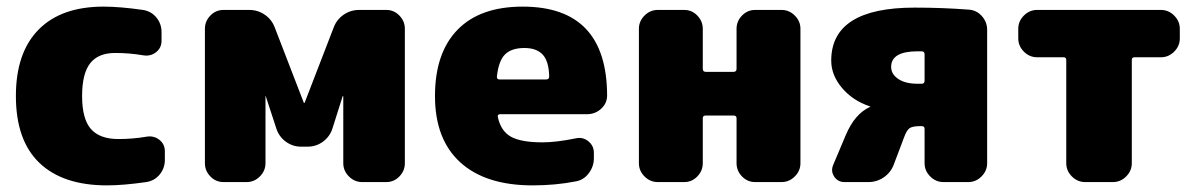

<svg xmlns="http://www.w3.org/2000/svg" viewBox="-20 -550 3617 580"><path d="M422 -137Q444 -141 461 -128Q478 -115 478 -93V-67Q478 -42 462.5 -23Q447 -4 422 0Q352 10 303 10Q170 10 99 -58Q28 -126 28 -260Q28 -391 96.5 -460.5Q165 -530 293 -530Q342 -530 412 -520Q437 -516 452.5 -497Q468 -478 468 -453V-427Q468 -405 451 -392Q434 -379 412 -383Q371 -390 328 -390Q277 -390 252.5 -359Q228 -328 228 -260Q228 -191 254.5 -160.5Q281 -130 338 -130Q381 -130 422 -137Z M1147 -520Q1170 -520 1186.5 -503Q1203 -486 1203 -463V-57Q1203 -34 1186.5 -17Q1170 0 1147 0H1074Q1051 0 1034 -17Q1017 -34 1017 -57V-259L1016 -260L1015 -259L984 -161Q976 -137 955.5 -122Q935 -107 910 -107H889Q864 -107 843.5 -122Q823 -137 815 -161L783 -259L782 -260V-259V-57Q782 -34 765 -17Q748 0 725 0H655Q632 0 615.5 -17Q599 -34 599 -57V-463Q599 -486 615.5 -503Q632 -520 655 -520H733Q759 -520 780 -505.5Q801 -491 810 -467L898 -239H899H900L988 -467Q997 -491 1018 -505.5Q1039 -520 1065 -520Z M1630 -310Q1639 -310 1639 -319Q1638 -365 1619.5 -385Q1601 -405 1564 -405Q1525 -405 1505.5 -385.5Q1486 -366 1481 -318Q1481 -310 1489 -310ZM1559 -530Q1813 -530 1814 -262Q1814 -238 1796 -221.5Q1778 -205 1753 -205H1491Q1482 -205 1484 -196Q1493 -154 1523.5 -137Q1554 -120 1619 -120Q1660 -120 1719 -132Q1740 -137 1757 -123.5Q1774 -110 1774 -88V-72Q1774 -47 1758.5 -26.5Q1743 -6 1719 -2Q1658 10 1589 10Q1447 10 1370.5 -59.5Q1294 -129 1294 -260Q1294 -390 1362 -460Q1430 -530 1559 -530Z M2341 -520Q2364 -520 2381 -503Q2398 -486 2398 -463V-57Q2398 -34 2381 -17Q2364 0 2341 0H2261Q2238 0 2221.5 -17Q2205 -34 2205 -57V-193Q2205 -201 2196 -201H2112Q2103 -201 2103 -193V-57Q2103 -34 2086.5 -17Q2070 0 2047 0H1967Q1944 0 1927 -17Q1910 -34 1910 -57V-463Q1910 -486 1927 -503Q1944 -520 1967 -520H2047Q2070 -520 2086.5 -503Q2103 -486 2103 -463V-342Q2103 -333 2112 -333H2196Q2205 -333 2205 -342V-463Q2205 -486 2221.5 -503Q2238 -520 2261 -520Z M2773 -306V-386Q2773 -395 2764 -395H2752Q2672 -395 2672 -348Q2672 -326 2693.5 -311.5Q2715 -297 2752 -297H2764Q2773 -297 2773 -306ZM2905 -521Q2929 -520 2945.5 -502Q2962 -484 2962 -460V-57Q2962 -34 2945 -17Q2928 0 2905 0H2830Q2807 0 2790 -17Q2773 -34 2773 -57V-161Q2773 -169 2764 -169H2760Q2737 -169 2728 -163Q2719 -157 2711 -135L2680 -53Q2671 -29 2650 -14.5Q2629 0 2603 0H2531Q2511 0 2500 -16.5Q2489 -33 2497 -52L2535 -142Q2562 -206 2608 -227L2609 -228Q2609 -229 2607 -229Q2556 -246 2523.5 -284.5Q2491 -323 2491 -367Q2491 -527 2743 -527Q2827 -527 2905 -521Z M3487 -520Q3510 -520 3527 -503Q3544 -486 3544 -463V-434Q3544 -411 3527 -394Q3510 -377 3487 -377H3407Q3399 -377 3399 -369V-57Q3399 -34 3382 -17Q3365 0 3342 0H3258Q3235 0 3218 -17Q3201 -34 3201 -57V-369Q3201 -377 3193 -377H3113Q3090 -377 3073 -394Q3056 -411 3056 -434V-463Q3056 -486 3073 -503Q3090 -520 3113 -520Z"/></svg>

Font: Rounded Mplus 1c Black
Style: Regular
Weight: 900
Version: Version 1.059.20150529